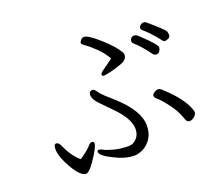

<svg xmlns="http://www.w3.org/2000/svg" viewBox="-119 -891 1239 1074"><g transform="rotate(-20 500.0 -354.0)"><path d="M108 -182Q108 -209 122.5 -209Q137 -209 147 -186Q177 -117 222 -79Q267 -108 294 -138Q302 -148 313.5 -148Q325 -148 325 -134.5Q325 -121 298 -76Q246 8 223 8Q191 8 150.5 -61Q110 -130 108 -174ZM898 -148Q911 -121 911 -108.5Q911 -96 897 -83.5Q883 -71 868 -71Q853 -71 846 -90Q831 -139 795 -187Q759 -235 742 -248Q725 -261 725 -271.5Q725 -282 738 -290.5Q751 -299 761 -299Q771 -299 775 -295Q864 -217 898 -148ZM568 -134Q568 -194 492 -272Q461 -304 427.5 -338Q394 -372 394 -396.5Q394 -421 415 -421Q426 -421 437 -404Q448 -387 470 -367Q492 -347 520 -322Q634 -218 634 -131Q634 -86 614.5 -55.5Q595 -25 566.5 -10Q538 5 512 5Q458 5 394 -28Q325 -61 325 -85Q325 -94 335 -94Q345 -94 357 -86.5Q369 -79 409.5 -67.5Q450 -56 501 -56Q527 -56 547.5 -78Q568 -100 568 -134ZM800 -496Q755 -558 719 -588Q713 -594 713 -603Q713 -612 720 -619.5Q727 -627 736.5 -627Q746 -627 751 -624Q769 -611 808.5 -570.5Q848 -530 848 -518.5Q848 -507 841 -496Q834 -485 821 -485Q808 -485 800 -496ZM878 -547Q831 -608 792 -640Q785 -646 785 -654.5Q785 -663 794 -670.5Q803 -678 813 -678Q823 -678 830 -671Q910 -603 920 -586Q924 -577 924 -563.5Q924 -550 911 -544.5Q898 -539 891.5 -539Q885 -539 878 -547ZM574 -551Q550 -593 514.5 -626Q479 -659 461.5 -670.5Q444 -682 444 -689Q444 -696 452.5 -706Q461 -716 472 -716Q496 -716 560.5 -658.5Q625 -601 648 -559Q652 -554 652 -546Q652 -517 619 -504Q586 -491 551.5 -482.5Q517 -474 505 -474Q493 -474 493 -483Q493 -492 510 -504Q547 -529 574 -551Z"/></g></svg>

Font: ToneOZ-Pinyin-WenKai-Regular
Style: Regular
Weight: 400
Designer: Fontworks Inc.
Foundry: ToneOZ
Version: Version 0.240331